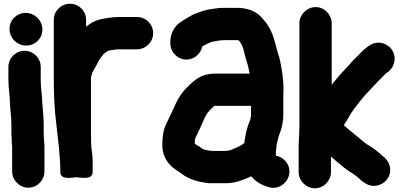

<svg xmlns="http://www.w3.org/2000/svg" viewBox="-20 -798 2157 1028"><path d="M25 -440V-370C25 -324.9 33 -287.9 33 -249.5C34.9 -204 41 -172.4 41 -132V-84C41 -73.5 41.6 -64.1 43 -54.2V-42C43 -32.6 43.6 -24.1 45 -14.2V120C45 167.2 84.8 207 132 207C179.6 207 218 166.6 218 120V-3.1C219 -18.7 216 -34.1 216 -42C216 -57.2 214 -73.1 214 -84V-132C214 -179.1 208 -213.7 206 -256.1C204.4 -295.8 198 -334.5 198 -370V-440C198 -487.4 158.7 -526 111.5 -526C64.3 -526 25 -487.4 25 -440ZM31 -643C31 -593.8 71.4 -554 120.5 -554C168 -554 207 -591.8 207 -640C207 -689.2 165.5 -729 117.5 -729C70 -729 31 -691.2 31 -643Z M296 -3.6C298.3 36.4 303 73.4 303 109V123C303 169.4 371.9 151 389 151C406.7 151 476 169.4 476 123V59C476 24.1 468 0.1 468 -27.5C467.3 -45.6 467 -62 467 -80V-383.7C467.5 -387 471.9 -399.5 474.7 -410.7C489.5 -435.3 496.5 -448.2 510.1 -475.3C516.7 -486.9 523.4 -493.5 534.8 -508.9C545.6 -516.6 554.3 -523.7 558.2 -525.6C563.6 -528.3 579.5 -529.4 597.1 -532.3L607.1 -534H713C760.8 -534 800 -572.5 800 -620.5C800 -668.5 760.8 -707 713 -707H618C610.1 -707 604.8 -706.8 595.8 -706C587.5 -705.9 580.4 -705.3 571.2 -703.7L555.9 -701.8C549.5 -701 544.8 -699.6 537.7 -698.8C505.8 -693.9 477.3 -682.3 457 -667L441 -655V-692C441 -739.4 401.7 -778 354.5 -778C307.3 -778 268 -739.4 268 -692V-372C268 -310.5 270.7 -248.5 275.1 -191.6C282.5 -129.9 288.6 -66.7 296 -3.6Z M1461 -21C1461 -22.2 1461.2 -24.3 1462 -27.1C1467.9 -47.8 1469.5 -63 1476.2 -79.6C1489.9 -113 1497 -147.8 1497 -191V-304C1497 -307.4 1498 -312.7 1498 -317C1498 -352.6 1494.3 -390.3 1488.6 -424.3C1483.8 -450.7 1478.7 -485 1468.4 -511.9C1464.6 -521.9 1460.8 -541.2 1456 -557.9L1448 -586.2C1444.1 -598.5 1441.7 -607.6 1437.8 -616.2L1429.8 -634.2C1416.4 -663.7 1391.3 -696 1368.6 -716.7C1338.5 -742.7 1296.1 -756 1248 -756H1185C1174.1 -756 1161.2 -756.4 1149.5 -754.7C1116.1 -750 1084.8 -747.6 1052 -734.3C1036.2 -728.6 1019.6 -724.2 1000.2 -712.5L986.8 -704.8C974.5 -698.1 954.7 -684.8 944.1 -677.8C915.4 -658.6 892 -619.4 892 -575V-566C892 -519.4 930.4 -479 978 -479C1021.7 -479 1054.5 -510.9 1063.2 -549.3C1064.8 -550.4 1066.1 -551.1 1067.7 -551.9L1085.7 -561.9C1096.7 -567.4 1113.1 -574.6 1125 -576.3C1144.6 -579.9 1163 -583 1183 -583H1248C1251.9 -583 1255.8 -582.5 1259.1 -581.3C1266 -573.3 1270.5 -565 1278.2 -549.8C1287.6 -525.4 1292.4 -489.5 1305.1 -455.5L1309.6 -437.4C1312.3 -425.2 1314.7 -414.8 1316.7 -404H1135C1068.7 -404 1035.6 -381 1000.1 -348.4C965.3 -316.6 941.7 -287.2 921.3 -243.5L909.5 -217.8C895.1 -189 881.1 -156 867.6 -129.2C853.6 -101.1 849 -59.2 849 -21C849 31.9 872.3 70 902.5 96.8C919.9 111.8 939.5 121.8 950.4 130.5C981 155 1020.4 170.4 1063.8 177.6L1080.7 180.6C1089 182.1 1098.7 183 1108 183H1189C1243.1 183 1284.8 163.5 1325.5 146C1348.6 175.1 1381.4 193.3 1419.1 204C1471.3 219.2 1514.9 183.1 1526 145C1541.3 92.5 1506 48.9 1466.8 37.9C1463.5 37 1461.3 36.5 1459 35.7C1458.3 34.6 1457.7 33.5 1457 31.9V13.7C1458.3 3.3 1461 -9.8 1461 -21ZM1023 -33C1023 -42 1024.2 -53.7 1025.2 -56.8C1025.8 -57.7 1026.5 -59 1027 -60.2C1038.5 -87 1054 -116.1 1066.9 -147L1076.6 -168.2C1088.5 -191.8 1093.9 -198.5 1115.8 -220.4C1119.1 -223.2 1124.8 -227.9 1128.6 -231H1324V-181.6L1322.3 -167.6C1320.9 -159.7 1318.8 -152.3 1315.2 -144.2C1300.1 -110.3 1293.3 -71.2 1287.8 -32L1272.3 -20.9C1263.4 -15.5 1258.2 -13.7 1249.5 -9.7C1226.9 0.7 1210.6 10 1189 10H1114C1111.5 10 1108.6 9.8 1106.2 9.4L1088.3 6.2C1079.5 5.5 1062.3 -1.1 1058.7 -4.7C1050.3 -13.1 1040 -18 1026.8 -25.5C1026 -26 1023.8 -27.3 1022.6 -28.1C1022.7 -29.3 1023 -31.3 1023 -33Z M1579 -6V123C1579 170.2 1618.8 210 1666 210C1713.6 210 1752 169.6 1752 123V40.5C1752 40.5 1753.3 41.6 1753.6 41.9L1769.8 56C1784.6 68.3 1789.1 72.8 1803.3 83.5L1816.6 94.9C1839.9 115.3 1863.9 126.9 1884.2 142.2C1898.8 152.6 1912.3 169.5 1935.6 183.1C1977.9 211.7 2031.5 193.7 2054.8 158.9C2085.5 112.7 2063.7 59 2026.7 36.6C2026.3 36.1 2025.4 35 2024.7 34.3C2001.5 11.2 1973 -9.1 1943.8 -25.9C1928.4 -37.5 1914.7 -48.4 1899.2 -62.1L1881.6 -76.5C1860.3 -93.1 1843.2 -107.4 1820.7 -127.5C1828.3 -139.4 1836 -149.2 1846.2 -168.6C1860.3 -196.6 1887.9 -231.3 1909.6 -258.5C1930.9 -285.6 1951.3 -306.1 1976.3 -333C1992.6 -350.6 1993.5 -352.2 2002.7 -361.3L2021.7 -380.3C2032.8 -391.5 2035.7 -394.9 2048.8 -406.6L2060.3 -415.2C2095.9 -443.7 2105 -498.1 2074.1 -537.1C2046.6 -571.7 1993.4 -582.3 1952.5 -550.6L1941 -542C1923.9 -529.2 1912.5 -517.6 1897.8 -501.2L1886.1 -489.5C1879.2 -483.7 1869.4 -474.1 1863.6 -466.8C1853.7 -454.8 1838.7 -438 1825.3 -424.7C1817.1 -416.5 1811 -408.3 1803 -400.4C1785.9 -381.9 1771.8 -364.2 1756 -343.6V-673C1756 -719.6 1717.6 -760 1670 -760C1622.8 -760 1583 -720.2 1583 -673V-128C1583 -87.2 1579 -47.4 1579 -6Z"/></svg>

Font: Smoothie
Style: Bd
Weight: 700
Foundry: Cannot Into Space Fonts
Version: Version 0.8